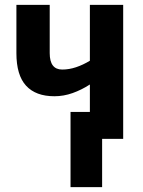

<svg xmlns="http://www.w3.org/2000/svg" viewBox="-20 -567 585 784"><path d="M483 -547V0H397V197H268V-110H347V-222Q313 -200 276.5 -187Q240 -174 202 -174Q126 -174 86.5 -217Q47 -260 47 -350V-547H183V-350Q183 -283 234 -283Q262 -283 290.5 -292.5Q319 -302 347 -319V-547Z"/></svg>

Font: Noto Sans Condensed
Style: Bold
Weight: 700
Width: 3
Designer: Monotype Design Team
Foundry: Monotype Imaging Inc.
Version: Version 2.013; ttfautohint (v1.8.4.7-5d5b)